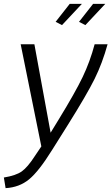

<svg xmlns="http://www.w3.org/2000/svg" viewBox="-56 -750 577 994"><path d="M265 -620 232 -637 305 -730H368ZM386 -620 353 -637 426 -730H489ZM-36 169Q26 159 56.5 137.5Q87 116 125 57L158 8L51 -521H122L206 -63L247 -130Q334 -272 372 -351.5Q410 -431 434 -521H501Q474 -423 434 -342Q394 -261 295 -103L214 26Q145 137 94.5 178.5Q44 220 -27 224Z"/></svg>

Font: Raleway-v4020
Style: Italic
Weight: 400
Italic angle: -12°
Designer: Matt McInerney, Pablo Impallari, Rodrigo Fuenzalida
Foundry: Matt McInerney, Pablo Impallari, Rodrigo Fuenzalida
Version: Version 4.020;PS 004.020;hotconv 1.0.88;makeotf.lib2.5.64775